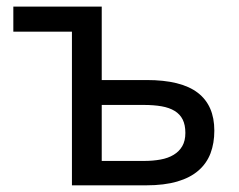

<svg xmlns="http://www.w3.org/2000/svg" viewBox="-20 -556 718 576"><path d="M285.2 -315.9H419.9Q523.4 -315.9 573.2 -277.8Q623 -239.7 623 -164.1Q623 -126.5 611.6 -96.2Q600.1 -65.9 575.4 -44.4Q550.8 -22.9 512 -11.5Q473.1 0 418 0H195.8V-460.9H20V-536.1H285.2ZM536.1 -157.2Q536.1 -181.2 528.1 -197.3Q520 -213.4 504.2 -223.1Q488.3 -232.9 464.8 -237.1Q441.4 -241.2 410.2 -241.2H285.2V-73.2H412.1Q439 -73.2 461.7 -77.4Q484.4 -81.5 501 -91.6Q517.6 -101.6 526.9 -117.7Q536.1 -133.8 536.1 -157.2Z"/></svg>

Font: WenQuanYi Micro Hei
Style: Regular
Weight: 400
Foundry: Ascender Corporation
Version: Version 0.2.0-beta